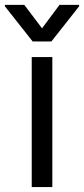

<svg xmlns="http://www.w3.org/2000/svg" viewBox="-62 -763 343 783"><path d="M67.4 -530.3H151.4V0H67.4ZM109.4 -647.5 180.7 -743.2H260.7V-737.3L147.5 -593.8H71.3L-42 -737.3V-743.2H37.1Z"/></svg>

Font: Pretendard JP
Style: Regular
Weight: 400
Designer: Base glyphs from Inter by Rasmus Andersson; Hangeul glyphs from Noto Sans CJK(Source Han Sans) by Jang Soo-young and Kan
Foundry: Kil Hyung-jin
Version: Version 1.309